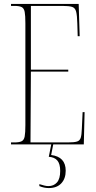

<svg xmlns="http://www.w3.org/2000/svg" viewBox="-20 -734 489 976"><path d="M36 0V-10H53Q78 -10 90 -16Q102 -22 105.5 -40.5Q109 -59 109 -98V-616Q109 -655 105.5 -673.5Q102 -692 90 -698Q78 -704 53 -704H36V-714H380L385 -550H375L373 -615Q372 -656 367 -675Q362 -694 346.5 -699Q331 -704 297 -704H137V-380H327V-370H137L135 -10H324Q357 -10 371.5 -14.5Q386 -19 390.5 -34Q395 -49 396 -79L400 -164H410L406 0ZM228 222Q204 222 180 212V202Q193 206 204.5 209Q216 212 226 212Q253 212 269.5 193.5Q286 175 286 135Q286 99 271.5 82Q257 65 228 63L241 -2H251L240 54Q314 63 314 134Q314 174 291.5 198Q269 222 228 222Z"/></svg>

Font: Noto Serif Display ExtraCondensed Thin
Style: Regular
Weight: 100
Width: 2
Designer: Monotype Design Team
Foundry: Monotype Imaging Inc.
Version: Version 2.009